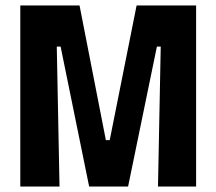

<svg xmlns="http://www.w3.org/2000/svg" viewBox="-20 -680 789 700"><path d="M54 0H197L187 -510H201L305 0H447L552 -510H566L556 0H695V-660H478L380 -169H366L270 -660H54Z"/></svg>

Font: Bricolage Grotesque 10pt Condensed ExtraBold
Style: Regular
Weight: 800
Width: 3
Designer: Mathieu Triay
Foundry: Atelier Triay
Version: Version 1.000;gftools[0.9.29]